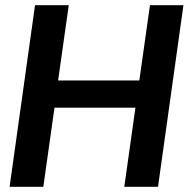

<svg xmlns="http://www.w3.org/2000/svg" viewBox="-20 -720 727 740"><path d="M17 0 115 -700H245L204 -410H517L558 -700H687L589 0H459L502 -305H190L147 0Z"/></svg>

Font: Host Grotesk
Style: Bold Italic
Weight: 700
Italic angle: -8°
Designer: Doğukan Karapınar
Foundry: Element Type
Version: Version 1.003; ttfautohint (v1.8.4.7-5d5b)